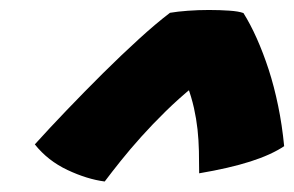

<svg xmlns="http://www.w3.org/2000/svg" viewBox="-20 -688 575 375"><path d="M455.5 -662.5Q469 -641 481.5 -613Q494 -585 504.8 -552Q515.5 -519 523.2 -481.5Q531 -444 535 -402.5Q509.5 -385.5 468.8 -372.5Q428 -359.5 369 -349.5Q369 -372 368.5 -393.2Q368 -414.5 365.8 -435.2Q363.5 -456 358.8 -477.2Q354 -498.5 345.8 -520.8Q337.5 -543 324.5 -567.5L416.5 -562Q386 -542 357.5 -518.8Q329 -495.5 303.5 -470.5Q278 -445.5 256 -421Q234 -396.5 216 -374Q198 -351.5 184.5 -333.5Q150 -338 111.8 -356Q73.5 -374 48 -406Q76 -437 110.5 -473Q145 -509 181 -544.8Q217 -580.5 251 -611.5Q285 -642.5 312 -663Q326.5 -665.5 346.8 -667Q367 -668.5 388 -668.5Q409.5 -668.5 427.8 -667.2Q446 -666 455.5 -662.5Z"/></svg>

Font: Grandstander Thin Black
Style: Italic
Weight: 900
Italic angle: -15°
Version: Version 1.200